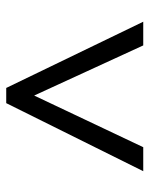

<svg xmlns="http://www.w3.org/2000/svg" viewBox="50 -810 491 632"><g transform="rotate(-90 296.0 -493.5)"><path d="M273 -719H323L541 -268H463L298 -627L128 -268H49Z"/></g></svg>

Font: ukorean25
Style: Book
Weight: 400
Designer: Jelle Bosma - Monotype Design Team
Foundry: Monotype Imaging Inc.
Version: Version 2.003